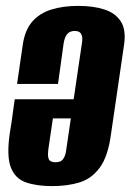

<svg xmlns="http://www.w3.org/2000/svg" viewBox="-20 -620 443 652"><path d="M157 12Q105 12 68.5 -0.5Q32 -13 17 -51Q2 -89 13 -166L26 -248H164L144 -112Q142 -95 144 -85Q146 -75 153 -72Q160 -69 168 -69Q178 -69 185 -72Q192 -75 197.5 -85Q203 -95 205 -112L258 -472Q261 -490 258 -499Q255 -508 249 -511.5Q243 -515 233 -515Q225 -515 217.5 -511.5Q210 -508 204.5 -499Q199 -490 196 -472L177 -335H38L57 -466Q64 -517 89 -546Q114 -575 154 -587.5Q194 -600 246 -600Q298 -600 335.5 -587.5Q373 -575 391 -546Q409 -517 401 -466L357 -165Q347 -89 319 -51Q291 -13 250 -0.5Q209 12 157 12ZM21 -218 30 -283H249L240 -218Z"/></svg>

Font: Alumni Sans ExtraBold
Style: Italic
Weight: 800
Italic angle: -8°
Designer: Robert E. Leuschke
Foundry: Robert E. Leuschke
Version: Version 1.016